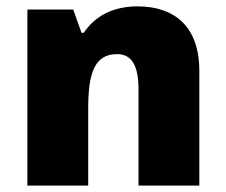

<svg xmlns="http://www.w3.org/2000/svg" viewBox="-20 -583 710 603"><path d="M412 -563C334 -563 278 -532 243 -480H236L210 -553H66V0H257V-242C257 -352 276 -413 348 -413C395 -413 415 -375 415 -302V0H606V-360C606 -502 526 -563 412 -563Z"/></svg>

Font: Noto Sans Myanmar UI Black
Style: Regular
Weight: 900
Designer: Monotype Design Team
Foundry: Monotype Imaging Inc.
Version: Version 2.103